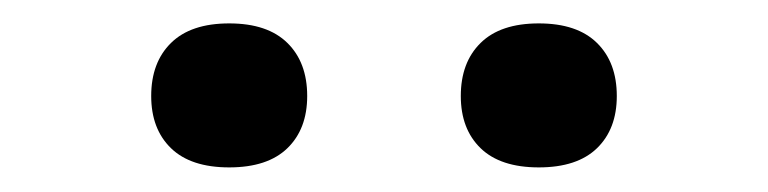

<svg xmlns="http://www.w3.org/2000/svg" viewBox="-20 -790 640 160"><path d="M429 -650.5Q397 -650.5 380.5 -666.5Q364 -682.5 364 -710Q364 -738 380.5 -754.2Q397 -770.5 429 -770.5Q461 -770.5 477.5 -754.2Q494 -738 494 -710Q494 -682.5 477.5 -666.5Q461 -650.5 429 -650.5ZM171 -650.5Q139 -650.5 122.5 -666.5Q106 -682.5 106 -710Q106 -738 122.5 -754.2Q139 -770.5 171 -770.5Q203 -770.5 219.5 -754.2Q236 -738 236 -710Q236 -682.5 219.5 -666.5Q203 -650.5 171 -650.5Z"/></svg>

Font: Encode Sans Expanded Expanded Medium
Style: Regular
Weight: 500
Width: 7
Designer: Multiple Designers
Foundry: Impallari Type
Version: Version 3.000; ttfautohint (v1.8.3) -l 8 -r 50 -G 200 -x 14 